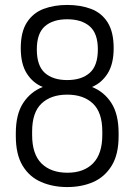

<svg xmlns="http://www.w3.org/2000/svg" viewBox="-20 -751 543 777"><path d="M252 6Q194 6 146.5 -14.5Q99 -35 71.5 -80.5Q44 -126 44 -200V-212Q44 -289 74 -334.5Q104 -380 153 -399Q113 -415 88.5 -453.5Q64 -492 64 -556Q64 -622 89 -660.5Q114 -699 156.5 -715Q199 -731 252 -731Q306 -731 348.5 -715Q391 -699 415.5 -660.5Q440 -622 440 -556Q440 -492 415.5 -453.5Q391 -415 352 -399Q401 -380 430.5 -334.5Q460 -289 460 -212V-200Q460 -126 432 -80.5Q404 -35 357.5 -14.5Q311 6 252 6ZM253 -52Q319 -52 356.5 -90Q394 -128 394 -205V-219Q394 -296 356 -332Q318 -368 252 -368Q186 -368 148 -332Q110 -296 110 -219V-205Q110 -127 148 -89.5Q186 -52 253 -52ZM252 -427Q310 -427 343 -456Q376 -485 376 -551Q376 -616 343 -644.5Q310 -673 252 -673Q194 -673 161.5 -644.5Q129 -616 129 -551Q129 -485 161.5 -456Q194 -427 252 -427Z"/></svg>

Font: Dosis
Style: Regular
Weight: 400
Designer: EdgarTolentino, PabloImpallari, IginoMarini
Foundry: EdgarTolentino, PabloImpallari, IginoMarini
Version: Version 3.001; ttfautohint (v1.8.2)